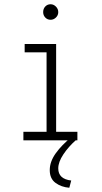

<svg xmlns="http://www.w3.org/2000/svg" viewBox="-20 -660 478 903"><path d="M90 0V-40H199V-414H96V-453H244V-40H344V0ZM218 -567Q203 -567 193 -577.5Q183 -588 183 -603Q183 -619 193 -629.5Q203 -640 218 -640Q232 -640 243 -629Q254 -618 254 -603Q254 -588 243 -577.5Q232 -567 218 -567ZM315 189 306 223Q268 220 241 200Q214 180 214 140Q214 100 242.5 60.5Q271 21 315 -14L336 0Q302 30 278 66Q254 102 254 132Q254 182 315 189Z"/></svg>

Font: Inconsolata SemiCondensed Light
Style: Regular
Weight: 300
Width: 4
Monospace: yes
Designer: Raph Levien, Cyreal, Brenton Simpson
Foundry: Raph Levien, Cyreal, Google
Version: Version 3.100; ttfautohint (v1.8.4.7-5d5b)